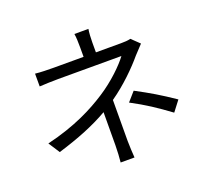

<svg xmlns="http://www.w3.org/2000/svg" viewBox="-140 -972 1279 1185"><g transform="rotate(-20 500.0 -379.5)"><path d="M874 -134 926 -202C833 -265 779 -297 685 -347L633 -288C727 -238 787 -198 874 -134ZM827 -605 775 -655C758 -650 735 -649 712 -649H547V-713C547 -741 549 -779 553 -801H461C465 -779 466 -741 466 -713V-649H270C237 -649 181 -650 149 -654V-570C180 -572 237 -574 272 -574C317 -574 640 -574 687 -574C653 -527 573 -448 484 -391C393 -332 268 -266 79 -221L127 -147C262 -188 372 -232 465 -286L464 -68C464 -33 461 13 458 42H549C547 11 544 -33 544 -68L545 -337C637 -401 721 -485 771 -545C787 -563 809 -586 827 -605Z"/></g></svg>

Font: Noto Sans CJK HK
Style: Regular
Weight: 400
Designer: Ryoko NISHIZUKA 西塚涼子 (kana, bopomofo & ideographs); Paul D. Hunt (Latin, Greek & Cyrillic); Sandoll Communications 산돌커뮤니
Foundry: Adobe
Version: Version 2.004;hotconv 1.0.118;makeotfexe 2.5.65603